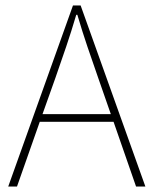

<svg xmlns="http://www.w3.org/2000/svg" viewBox="-20 -680 560 700"><path d="M10 0 246 -660H274L510 0H476L394 -236H125L42 0ZM182 -396 135 -264H384L338 -396Q317 -456 298.5 -510.5Q280 -565 262 -626H258Q240 -565 221.5 -510.5Q203 -456 182 -396Z"/></svg>

Font: Assistant ExtraLight
Style: Regular
Weight: 200
Designer: Hebrew By Ben Nathan, Latin by Paul Hunt
Version: Version 3.000